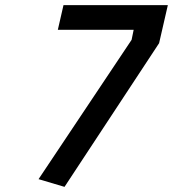

<svg xmlns="http://www.w3.org/2000/svg" viewBox="-20 -712 673 747"><path d="M500 -596 492 -557 130 -15 231 15 599 -544 633 -692H227L205 -596Z"/></svg>

Font: RazerF5 SemiBold
Style: Italic
Weight: 600
Foundry: Razer Inc.
Version: Version 2